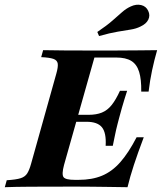

<svg xmlns="http://www.w3.org/2000/svg" viewBox="-45 -780 675 800"><path d="M-25 0 -16.9 -29Q22.6 -31.5 41.1 -37.5Q59.7 -43.5 68.5 -57.7Q77.4 -71.8 84.7 -98.4L189.5 -472.6Q197.6 -500.8 195.6 -514.9Q193.5 -529 177.4 -534.7Q161.3 -540.3 126.6 -541.9L134.7 -571Q170.2 -570.2 226.6 -569.8Q283.1 -569.4 359.7 -569.4Q390.3 -569.4 418.5 -569.4Q446.8 -569.4 476.2 -569.8Q505.6 -570.2 538.3 -570.2Q571 -570.2 609.7 -571Q597.6 -529 588.7 -487.1Q579.8 -445.2 574.2 -398.4H543.5Q544.4 -449.2 534.7 -480.6Q525 -512.1 502 -526.2Q479 -540.3 439.5 -540.3H348.4L221.8 -92.7Q211.3 -53.2 219.8 -41.9Q228.2 -30.6 266.9 -30.6H282.3Q338.7 -30.6 380.2 -48Q421.8 -65.3 456 -104Q490.3 -142.7 524.2 -208.1H554Q529 -141.9 512.9 -92.7Q496.8 -43.5 486.3 0Q439.5 -0.8 404.4 -1.2Q369.4 -1.6 340.3 -2Q311.3 -2.4 284.7 -2.4Q258.1 -2.4 230.6 -2.4Q145.2 -2.4 81 -2Q16.9 -1.6 -25 0ZM246 -272.6 254 -301.6H414.5L406.5 -272.6ZM395.2 -172.6Q398.4 -226.6 379.8 -249.6Q361.3 -272.6 315.3 -272.6L324.2 -301.6Q356.5 -301.6 379.4 -310.9Q402.4 -320.2 420.2 -342.3Q437.9 -364.5 454.8 -401.6H484.7Q479.8 -386.3 474.2 -368.5Q468.5 -350.8 462.9 -330.6Q457.3 -310.5 450.8 -286.3Q447.6 -274.2 444.8 -263.3Q441.9 -252.4 439.1 -240.3Q436.3 -228.2 433.1 -212.1Q429.8 -196 425 -172.6ZM367.7 -629.8 360.5 -646.8Q400 -673.4 423.8 -694.4Q447.6 -715.3 464.1 -729.8Q480.6 -744.4 500 -753.2Q522.6 -763.7 543.1 -758.9Q563.7 -754 572.6 -734.7Q581.5 -716.1 573 -698.4Q564.5 -680.6 540.3 -669.4Q522.6 -660.5 500 -656.9Q477.4 -653.2 445.6 -648Q413.7 -642.7 367.7 -629.8Z"/></svg>

Font: Playfair 5pt SemiExpanded Light ExtraBold
Style: Italic
Weight: 800
Italic angle: -15.6°
Version: Version 2.001;gftools[0.9.30]